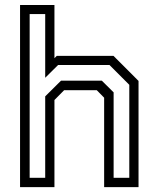

<svg xmlns="http://www.w3.org/2000/svg" viewBox="-20 -770 645 790"><path d="M62.5 0V-749.5H204V-530.5L213.5 -540H447L550 -437V0H408.5V-368L378 -399H244L204 -358.5V0ZM102 -38.5H166V-373.5L231 -438H399L447.5 -390V-38.5H512V-421L430.5 -502.5H219L166 -450V-712H102Z"/></svg>

Font: Tourney Thin
Style: Regular
Weight: 400
Version: Version 1.015